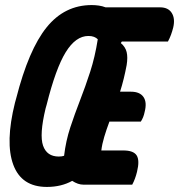

<svg xmlns="http://www.w3.org/2000/svg" viewBox="-20 -729 707 758"><path d="M342 -709Q356 -709 370 -707Q384 -705 397 -700H612Q644 -700 658 -678Q672 -656 664 -621Q660 -605 655 -591.5Q650 -578 643 -565H461L457 -559Q475 -544 480 -523.5Q485 -503 480 -472Q475 -445 468.5 -418.5Q462 -392 454 -367H497Q532 -367 546.5 -346Q561 -325 551 -287Q547 -266 536 -249H412Q400 -217 391.5 -188.5Q383 -160 380 -135H467Q507 -135 519.5 -115.5Q532 -96 521 -51Q514 -22 502 0H309Q288 0 265 -15Q222 9 165 9Q65 9 32.5 -78.5Q0 -166 39 -323L44 -341Q93 -533 164 -621Q235 -709 342 -709ZM160 -301Q135 -197 150 -154Q165 -111 212 -111Q225 -111 233 -114Q240 -173 257.5 -226Q275 -279 296 -333Q317 -387 336 -445.5Q355 -504 366 -574Q360 -580 351 -583.5Q342 -587 329 -587Q279 -587 239.5 -523Q200 -459 164 -315Z"/></svg>

Font: Recursive Mn Csl St
Style: Bold Italic
Weight: 700
Italic angle: -15°
Monospace: yes
Version: Version 1.079;hotconv 1.0.112;makeotfexe 2.5.65598; ttfautoh